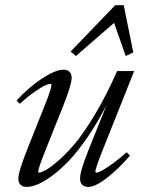

<svg xmlns="http://www.w3.org/2000/svg" viewBox="-20 -716 559 747"><path d="M275.4 -498 254.9 -515.6 428.2 -695.8H461.4L498.5 -512.2L469.2 -498L423.8 -627ZM83 11.2Q67.9 11.2 59.6 2.7Q51.3 -5.9 51.3 -21Q51.3 -48.3 89.8 -144.5L153.3 -303.7Q180.2 -370.6 180.2 -385.3Q180.2 -389.6 176.3 -389.6Q169.4 -389.6 156.2 -384Q143.1 -378.4 115.7 -359.6Q88.4 -340.8 57.1 -312L44.4 -324.7Q92.3 -377.4 144.3 -411.1Q196.3 -444.8 227.1 -444.8Q242.2 -444.8 250.5 -436.5Q258.8 -428.2 258.8 -413.1Q258.8 -386.2 224.6 -300.8L159.2 -137.2Q128.4 -60.1 128.4 -48.3Q128.4 -44.4 132.3 -44.4Q138.7 -44.4 154.8 -52.5Q170.9 -60.5 202.6 -87.2Q234.4 -113.8 269 -154.3Q303.7 -194.8 348.9 -269.8Q394 -344.7 435.5 -439.5H502L378.4 -129.4Q351.1 -60.1 351.1 -48.8Q351.1 -44.4 355 -44.4Q360.8 -44.4 375 -51.5Q389.2 -58.6 415.8 -77.6Q442.4 -96.7 472.7 -123.5L485.8 -110.8Q441.9 -59.6 396.5 -24.2Q351.1 11.2 323.2 11.2Q308.1 11.2 299.8 2.7Q291.5 -5.9 291.5 -21Q291.5 -50.8 324.2 -131.8L395 -308.1Q359.4 -238.8 320.8 -182.6Q282.2 -126.5 248.8 -91.3Q215.3 -56.2 182.9 -32.2Q150.4 -8.3 126.2 1.5Q102.1 11.2 83 11.2Z"/></svg>

Font: Elstob
Style: Italic
Weight: 400
Italic angle: -20°
Designer: Peter S. Baker
Version: Version 1.015